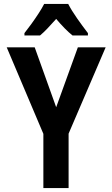

<svg xmlns="http://www.w3.org/2000/svg" viewBox="-20 -954 570 974"><path d="M200 0V-275L14 -714H156L265 -410L375 -714H516L328 -276V0ZM104 -786Q120 -806 139.5 -833Q159 -860 176.5 -887Q194 -914 204 -934H326Q343 -901 371 -861Q399 -821 426 -786V-774H348Q328 -790 307.5 -811Q287 -832 265 -858Q242 -832 221 -810Q200 -788 183 -774H104Z"/></svg>

Font: Noto Sans Mono Condensed
Style: Bold
Weight: 700
Width: 3
Designer: Monotype Design Team
Foundry: Monotype Imaging Inc.
Version: Version 2.014